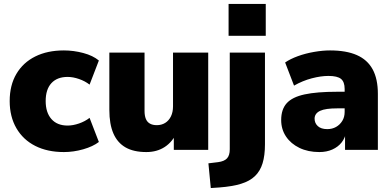

<svg xmlns="http://www.w3.org/2000/svg" viewBox="-20 -758 1980 971"><path d="M303 11Q220 11 158.5 -20Q97 -51 63 -109.5Q29 -168 29 -247Q29 -327 63 -384.5Q97 -442 158.5 -472.5Q220 -503 303 -503Q352 -503 401 -490Q450 -477 480 -452L433 -330Q410 -348 379.5 -358.5Q349 -369 322 -369Q269 -369 240 -337.5Q211 -306 211 -247Q211 -189 240 -156Q269 -123 322 -123Q349 -123 379.5 -133.5Q410 -144 433 -162L480 -40Q450 -17 401 -3Q352 11 303 11Z M720 11Q656 11 615 -12.5Q574 -36 553.5 -83Q533 -130 533 -202V-492H711V-197Q711 -173 717.5 -157Q724 -141 738 -133Q752 -125 773 -125Q797 -125 815.5 -136.5Q834 -148 844.5 -169.5Q855 -191 855 -220V-492H1033V0H859V-90H875Q853 -41 813.5 -15Q774 11 720 11Z M1136 -577V-738H1324V-577ZM1046 193 1034 68 1083 62Q1114 58 1128 43Q1142 28 1142 -3V-492H1320V-28Q1320 28 1308 67.5Q1296 107 1269.5 132.5Q1243 158 1199 171.5Q1155 185 1090 190Z M1595 11Q1538 11 1494.5 -10Q1451 -31 1426.5 -67.5Q1402 -104 1402 -151Q1402 -205 1430 -236Q1458 -267 1520 -280.5Q1582 -294 1685 -294H1740V-210H1685Q1656 -210 1634.5 -207Q1613 -204 1599 -197.5Q1585 -191 1578 -181Q1571 -171 1571 -158Q1571 -135 1587.5 -120Q1604 -105 1635 -105Q1660 -105 1679.5 -116Q1699 -127 1711 -146.5Q1723 -166 1723 -192V-308Q1723 -344 1704.5 -359Q1686 -374 1641 -374Q1603 -374 1557 -362Q1511 -350 1467 -325L1422 -442Q1448 -460 1486.5 -474Q1525 -488 1568.5 -495.5Q1612 -503 1649 -503Q1731 -503 1784.5 -479.5Q1838 -456 1864.5 -407.5Q1891 -359 1891 -283V0H1725V-93H1731Q1726 -61 1708 -38Q1690 -15 1661 -2Q1632 11 1595 11Z"/></svg>

Font: Nunito Sans 12pt ExtraLight Black
Style: Regular
Weight: 900
Version: Version 3.101;gftools[0.9.27]